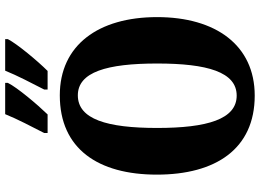

<svg xmlns="http://www.w3.org/2000/svg" viewBox="-148 -822 981 724"><g transform="rotate(-90 342.0 -460.5)"><path d="M366 -784V-771H436C474 -809 538 -886 556 -921V-931H437C419 -886 389 -829 366 -784ZM202 -784V-771H272C309 -809 374 -886 391 -921V-931H273C255 -886 225 -829 202 -784ZM343 10C533 10 639 -137 639 -358C639 -580 533 -725 344 -725C142 -725 45 -580 45 -359C45 -137 142 10 343 10ZM343 -58C254 -58 221 -169 221 -358C221 -547 254 -657 344 -657C432 -657 464 -547 464 -358C464 -169 432 -58 343 -58Z"/></g></svg>

Font: Noto Serif Devanagari ExtraCondensed Black
Style: Regular
Weight: 900
Width: 2
Designer: Universal Thirst, Indian Type Foundry and the Monotype Design Team
Foundry: Monotype Imaging Inc.
Version: Version 2.004